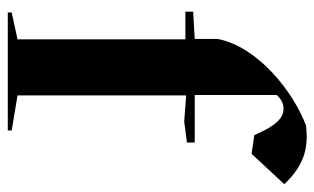

<svg xmlns="http://www.w3.org/2000/svg" viewBox="-177 -630 807 493"><g transform="rotate(90 226.5 -383.5)"><path d="M327 -633 375 -626 453 -710C400 -766 354 -771 303 -766C215 -733 100 -642 80 -539V-480L10 -476V-456H81V-25L12 -10V0H315V-10L225 -25V-458L292 -453L346 -460V-480H224V-691C235 -702 245 -708 259 -708C279 -708 300 -696 327 -633Z"/></g></svg>

Font: Mazius Display
Style: Bold
Weight: 700
Designer: Alberto Casagrande & Collletttivo
Foundry: Collletttivo
Version: Version 2.000;Glyphs 3.2 (3221)